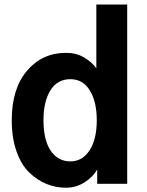

<svg xmlns="http://www.w3.org/2000/svg" viewBox="-20 -832 665 869"><path d="M33.2 -288.1Q33.2 -430.7 102.1 -511.7Q170.9 -592.8 279.3 -592.8Q325.2 -592.8 360.8 -571.8Q396.5 -550.8 416 -522.5V-811.5H555.7V0H419.9V-65.4Q401.4 -31.2 362.8 -6.8Q324.2 17.6 278.3 17.6Q232.4 17.6 190.4 0.5Q148.4 -16.6 112.3 -51.3Q76.2 -85.9 54.7 -147Q33.2 -208 33.2 -288.1ZM176.8 -288.1Q176.8 -198.2 209.5 -149.9Q242.2 -101.6 298.8 -101.6Q352.5 -101.6 385.3 -151.4Q418 -201.2 418 -288.1Q418 -371.1 386.7 -422.4Q355.5 -473.6 298.8 -473.6Q239.3 -473.6 208 -422.9Q176.8 -372.1 176.8 -288.1Z"/></svg>

Font: Gothic A1 ExtraBold
Style: Regular
Weight: 800
Designer: HanYang I&C Co.,Ltd.
Foundry: HanYang I&C Co.,Ltd.
Version: Version 2.50